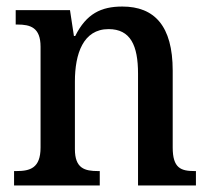

<svg xmlns="http://www.w3.org/2000/svg" viewBox="-20 -567 644 587"><path d="M23 0H285V-44H280C239 -44 209 -52 209 -111V-318C209 -402 234 -478 312 -478C379 -478 402 -428 402 -342V0H579V-44H575C533 -44 508 -53 508 -116V-351C508 -488 452 -547 354 -547C289 -547 244 -525 210 -457H206L194 -536H28V-492H33C73 -492 104 -483 104 -424V-116C104 -53 72 -44 30 -44H23Z"/></svg>

Font: Noto Serif Hebrew SemiCondensed Medium
Style: Regular
Weight: 500
Width: 4
Designer: Monotype Design Team
Foundry: Monotype Imaging Inc.
Version: Version 2.004